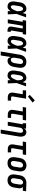

<svg xmlns="http://www.w3.org/2000/svg" viewBox="2246 -3068 1027 5560"><g transform="rotate(90 2760.0 -288.5)"><path d="M176 8Q149 8 122 1Q95 -6 75 -22.5Q55 -39 43 -62.5Q31 -86 26 -112.5Q21 -139 22 -167Q23 -195 28 -222L49 -352Q53 -376 60 -399Q67 -422 79 -443.5Q91 -465 108.5 -483.5Q126 -502 147 -515Q168 -528 192 -533Q216 -538 239 -538Q262 -538 282.5 -529.5Q303 -521 317.5 -506Q332 -491 341.5 -471.5Q351 -452 357 -431Q365 -456 372.5 -480.5Q380 -505 388 -530H482Q457 -461 433.5 -392Q410 -323 384 -254Q388 -191 390.5 -127.5Q393 -64 396 0H302Q303 -21 303.5 -42Q304 -63 304 -84Q293 -66 280 -50Q267 -34 250.5 -20.5Q234 -7 215 0.5Q196 8 176 8ZM176 -88Q191 -88 204 -95.5Q217 -103 227.5 -114Q238 -125 246 -138Q254 -151 261 -164Q268 -177 274 -190.5Q280 -204 285.5 -217.5Q291 -231 296.5 -244.5Q302 -258 306 -272Q306 -285 305.5 -297.5Q305 -310 303.5 -322.5Q302 -335 300.5 -347.5Q299 -360 296.5 -372.5Q294 -385 290 -396.5Q286 -408 279.5 -418Q273 -428 262.5 -435Q252 -442 239 -442Q222 -442 206.5 -431Q191 -420 181.5 -404Q172 -388 167 -371Q162 -354 159 -337L138 -207Q136 -195 134.5 -183Q133 -171 133 -158.5Q133 -146 135 -134.5Q137 -123 141.5 -112.5Q146 -102 155 -95Q164 -88 176 -88Z M868 8Q851 8 834.5 5.5Q818 3 803 -3.5Q788 -10 776 -20.5Q764 -31 757.5 -46Q751 -61 750 -77.5Q749 -94 752 -111L806 -434H726L654 0H541L613 -434H562L578 -530H985L969 -434H918L865 -111Q864 -107 864.5 -102Q865 -97 868 -94Q871 -91 875 -89.5Q879 -88 884 -88H900V8Z M1176 8Q1149 8 1122 1Q1095 -6 1075 -22.5Q1055 -39 1043 -62.5Q1031 -86 1026 -112.5Q1021 -139 1022 -167Q1023 -195 1028 -222L1049 -352Q1053 -376 1060 -399Q1067 -422 1079 -443.5Q1091 -465 1108.5 -483.5Q1126 -502 1147 -515Q1168 -528 1192 -533Q1216 -538 1239 -538Q1262 -538 1282.5 -529.5Q1303 -521 1317.5 -506Q1332 -491 1341.5 -471.5Q1351 -452 1357 -431Q1365 -456 1372.5 -480.5Q1380 -505 1388 -530H1482Q1457 -461 1433.5 -392Q1410 -323 1384 -254Q1388 -191 1390.5 -127.5Q1393 -64 1396 0H1302Q1303 -21 1303.5 -42Q1304 -63 1304 -84Q1293 -66 1280 -50Q1267 -34 1250.5 -20.5Q1234 -7 1215 0.5Q1196 8 1176 8ZM1176 -88Q1191 -88 1204 -95.5Q1217 -103 1227.5 -114Q1238 -125 1246 -138Q1254 -151 1261 -164Q1268 -177 1274 -190.5Q1280 -204 1285.5 -217.5Q1291 -231 1296.5 -244.5Q1302 -258 1306 -272Q1306 -285 1305.5 -297.5Q1305 -310 1303.5 -322.5Q1302 -335 1300.5 -347.5Q1299 -360 1296.5 -372.5Q1294 -385 1290 -396.5Q1286 -408 1279.5 -418Q1273 -428 1262.5 -435Q1252 -442 1239 -442Q1222 -442 1206.5 -431Q1191 -420 1181.5 -404Q1172 -388 1167 -371Q1162 -354 1159 -337L1138 -207Q1136 -195 1134.5 -183Q1133 -171 1133 -158.5Q1133 -146 1135 -134.5Q1137 -123 1141.5 -112.5Q1146 -102 1155 -95Q1164 -88 1176 -88Z M1473 205 1565 -352Q1570 -377 1577.5 -401Q1585 -425 1598.5 -447Q1612 -469 1631.5 -487.5Q1651 -506 1674 -517.5Q1697 -529 1722 -533.5Q1747 -538 1771 -538Q1800 -538 1828 -531.5Q1856 -525 1878.5 -510Q1901 -495 1916.5 -472Q1932 -449 1938.5 -422Q1945 -395 1944.5 -366Q1944 -337 1939 -308L1918 -178Q1914 -155 1907.5 -133Q1901 -111 1890 -90Q1879 -69 1863.5 -50Q1848 -31 1828 -17.5Q1808 -4 1785 2Q1762 8 1740 8Q1719 8 1699.5 1.5Q1680 -5 1667 -19Q1654 -33 1646 -51Q1638 -69 1634 -89L1586 205ZM1708 -88Q1728 -88 1746.5 -97Q1765 -106 1778 -121.5Q1791 -137 1798 -155.5Q1805 -174 1808 -193L1829 -323Q1831 -337 1832 -350Q1833 -363 1832 -376Q1831 -389 1827 -401.5Q1823 -414 1815 -423.5Q1807 -433 1795 -437.5Q1783 -442 1769 -442Q1751 -442 1733 -433Q1715 -424 1703 -408Q1691 -392 1685 -373.5Q1679 -355 1675 -337L1656 -220Q1654 -206 1652.5 -192Q1651 -178 1651.5 -164Q1652 -150 1654.5 -136.5Q1657 -123 1663.5 -112Q1670 -101 1682 -94.5Q1694 -88 1708 -88Z M2176 8Q2149 8 2122 1Q2095 -6 2075 -22.5Q2055 -39 2043 -62.5Q2031 -86 2026 -112.5Q2021 -139 2022 -167Q2023 -195 2028 -222L2049 -352Q2053 -376 2060 -399Q2067 -422 2079 -443.5Q2091 -465 2108.5 -483.5Q2126 -502 2147 -515Q2168 -528 2192 -533Q2216 -538 2239 -538Q2262 -538 2282.5 -529.5Q2303 -521 2317.5 -506Q2332 -491 2341.5 -471.5Q2351 -452 2357 -431Q2365 -456 2372.5 -480.5Q2380 -505 2388 -530H2482Q2457 -461 2433.5 -392Q2410 -323 2384 -254Q2388 -191 2390.5 -127.5Q2393 -64 2396 0H2302Q2303 -21 2303.5 -42Q2304 -63 2304 -84Q2293 -66 2280 -50Q2267 -34 2250.5 -20.5Q2234 -7 2215 0.5Q2196 8 2176 8ZM2176 -88Q2191 -88 2204 -95.5Q2217 -103 2227.5 -114Q2238 -125 2246 -138Q2254 -151 2261 -164Q2268 -177 2274 -190.5Q2280 -204 2285.5 -217.5Q2291 -231 2296.5 -244.5Q2302 -258 2306 -272Q2306 -285 2305.5 -297.5Q2305 -310 2303.5 -322.5Q2302 -335 2300.5 -347.5Q2299 -360 2296.5 -372.5Q2294 -385 2290 -396.5Q2286 -408 2279.5 -418Q2273 -428 2262.5 -435Q2252 -442 2239 -442Q2222 -442 2206.5 -431Q2191 -420 2181.5 -404Q2172 -388 2167 -371Q2162 -354 2159 -337L2138 -207Q2136 -195 2134.5 -183Q2133 -171 2133 -158.5Q2133 -146 2135 -134.5Q2137 -123 2141.5 -112.5Q2146 -102 2155 -95Q2164 -88 2176 -88Z M2800 0Q2778 0 2757 -3.5Q2736 -7 2718 -17Q2700 -27 2687 -42.5Q2674 -58 2667.5 -77.5Q2661 -97 2661 -119Q2661 -141 2664 -163L2709 -434H2597V-530H2838L2774 -147Q2773 -138 2773 -129.5Q2773 -121 2775.5 -113.5Q2778 -106 2785 -101Q2792 -96 2800 -96H2893V0ZM2777 -584 2727 -636 2886 -782 2950 -718Z M3300 0Q3278 0 3257 -3.5Q3236 -7 3218 -17Q3200 -27 3187 -42.5Q3174 -58 3167.5 -77.5Q3161 -97 3161 -119Q3161 -141 3164 -163L3209 -434H3079L3095 -530H3468L3452 -434H3322L3274 -147Q3273 -138 3273 -129.5Q3273 -121 3275.5 -113.5Q3278 -106 3285 -101Q3292 -96 3300 -96H3393V0Z M3734 205 3821 -323Q3823 -336 3824.5 -349.5Q3826 -363 3825 -375.5Q3824 -388 3821 -400Q3818 -412 3811 -422Q3804 -432 3792.5 -437Q3781 -442 3768 -442Q3751 -442 3734 -434.5Q3717 -427 3705 -413.5Q3693 -400 3686.5 -383.5Q3680 -367 3678 -350L3620 0H3507L3579 -434H3550V-530H3707L3697 -470Q3706 -484 3717 -497.5Q3728 -511 3742.5 -520.5Q3757 -530 3773.5 -534Q3790 -538 3806 -538Q3832 -538 3856 -529Q3880 -520 3897 -502Q3914 -484 3923 -460.5Q3932 -437 3935.5 -412Q3939 -387 3937.5 -360.5Q3936 -334 3931 -308L3846 205Z M4300 0Q4278 0 4257 -3.5Q4236 -7 4218 -17Q4200 -27 4187 -42.5Q4174 -58 4167.5 -77.5Q4161 -97 4161 -119Q4161 -141 4164 -163L4209 -434H4079L4095 -530H4468L4452 -434H4322L4274 -147Q4273 -138 4273 -129.5Q4273 -121 4275.5 -113.5Q4278 -106 4285 -101Q4292 -96 4300 -96H4393V0Z M4705 8Q4676 8 4648 2Q4620 -4 4597 -19.5Q4574 -35 4559 -58Q4544 -81 4537 -108Q4530 -135 4530.5 -164Q4531 -193 4536 -222L4557 -352Q4562 -377 4570 -401.5Q4578 -426 4592.5 -448.5Q4607 -471 4627.5 -489Q4648 -507 4672 -518Q4696 -529 4721 -535Q4746 -541 4771 -541Q4800 -541 4827.5 -533Q4855 -525 4878 -510Q4901 -495 4916 -472Q4931 -449 4938 -422Q4945 -395 4944.5 -366Q4944 -337 4939 -308L4918 -178Q4914 -153 4905.5 -128.5Q4897 -104 4882.5 -81.5Q4868 -59 4848 -41Q4828 -23 4804 -12Q4780 -1 4754.5 3.5Q4729 8 4705 8ZM4707 -88Q4726 -88 4745 -96.5Q4764 -105 4777.5 -120.5Q4791 -136 4798 -155Q4805 -174 4808 -193L4829 -323Q4831 -337 4832 -350.5Q4833 -364 4832 -377Q4831 -390 4826.5 -402.5Q4822 -415 4813.5 -424Q4805 -433 4792.5 -437.5Q4780 -442 4766 -442Q4747 -442 4728.5 -433Q4710 -424 4697 -408.5Q4684 -393 4677.5 -374.5Q4671 -356 4667 -337L4646 -207Q4644 -193 4643 -179.5Q4642 -166 4643 -153Q4644 -140 4648.5 -128Q4653 -116 4661 -106.5Q4669 -97 4681 -92.5Q4693 -88 4707 -88Z M5204 8Q5175 8 5147 1.5Q5119 -5 5096.5 -20Q5074 -35 5059 -58Q5044 -81 5037 -108Q5030 -135 5030.5 -164Q5031 -193 5036 -222L5057 -352Q5062 -377 5070 -401Q5078 -425 5092.5 -446.5Q5107 -468 5127 -485.5Q5147 -503 5170.5 -514.5Q5194 -526 5218.5 -532Q5243 -538 5267 -538Q5271 -538 5275 -538Q5279 -538 5283 -538L5520 -530L5504 -434L5395 -438Q5408 -426 5417 -411.5Q5426 -397 5430.5 -380Q5435 -363 5434.5 -344.5Q5434 -326 5431 -308L5410 -178Q5406 -153 5398 -129Q5390 -105 5376.5 -83Q5363 -61 5343.5 -42.5Q5324 -24 5301 -12.5Q5278 -1 5253 3.5Q5228 8 5204 8ZM5206 -88Q5224 -88 5242 -97.5Q5260 -107 5272 -122.5Q5284 -138 5290.5 -156.5Q5297 -175 5300 -193L5321 -323Q5323 -336 5324.5 -348.5Q5326 -361 5325 -373.5Q5324 -386 5321 -397.5Q5318 -409 5311.5 -419Q5305 -429 5294.5 -435Q5284 -441 5272 -442H5267Q5265 -442 5263.5 -442Q5262 -442 5261 -442Q5243 -442 5225 -432Q5207 -422 5195 -406.5Q5183 -391 5176.5 -373Q5170 -355 5167 -337L5146 -207Q5144 -193 5143 -180Q5142 -167 5143 -154Q5144 -141 5148 -128.5Q5152 -116 5160 -106.5Q5168 -97 5180.5 -92.5Q5193 -88 5206 -88Z"/></g></svg>

Font: Iosevka Slab
Style: Bold Italic
Weight: 700
Italic angle: -9°
Monospace: yes
Designer: Belleve Invis
Foundry: Belleve Invis
Version: Version 11.1.0; ttfautohint (v1.8.3)